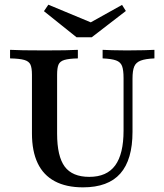

<svg xmlns="http://www.w3.org/2000/svg" viewBox="-20 -782 696 813"><path d="M331.5 11.3Q260.5 11.3 212.1 -14.5Q163.7 -40.3 139.5 -91.1Q115.3 -141.9 115.3 -216.9V-465.3Q115.3 -494.4 108.9 -508.5Q102.4 -522.6 82.7 -528.2Q62.9 -533.9 22.6 -534.7V-571Q62.1 -568.5 169.4 -568.5Q269.4 -568.5 309.7 -571V-534.7Q271.8 -533.9 252.8 -528.2Q233.9 -522.6 227.8 -508.5Q221.8 -494.4 221.8 -465.3V-216.1Q221.8 -120.2 254 -76.6Q286.3 -33.1 358.1 -33.1Q432.3 -33.1 467.7 -81.5Q503.2 -129.8 503.2 -229V-451.6Q503.2 -485.5 496.8 -502.4Q490.3 -519.4 471.4 -526.2Q452.4 -533.1 414.5 -534.7V-571Q429 -570.2 454.8 -569.4Q480.6 -568.5 516.9 -568.5Q560.5 -568.5 589.9 -569.4Q619.4 -570.2 633.9 -571V-534.7Q596 -533.1 575.8 -525.4Q555.6 -517.7 548.4 -500.4Q541.1 -483.1 541.1 -449.2V-224.2Q541.1 -105.6 489.5 -47.2Q437.9 11.3 331.5 11.3ZM496.8 -761.3 512.9 -735.5 368.5 -624.2H304L166.1 -734.7L184.7 -762.1L390.3 -676.6L343.5 -675.8Z"/></svg>

Font: Playfair 9pt SemiBold
Style: Regular
Weight: 600
Designer: Claus Eggers Sørensen
Foundry: Claus Eggers Sørensen
Version: Version 2.001;gftools[0.9.30]